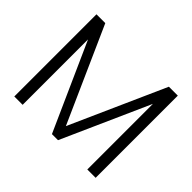

<svg xmlns="http://www.w3.org/2000/svg" viewBox="-149 -915 1140 1140"><g transform="rotate(45 421.0 -345.0)"><path d="M80 -690H154L421 -92L688 -690H763V0H693V-551L447 0H396L150 -549V0H80Z"/></g></svg>

Font: SVN-Poppins Light
Style: Regular
Weight: 300
Designer: Ninad Kale (Devanagari), Jonny Pinhorn (Latin)
Foundry: Indian Type Foundry
Version: Version 3.002 2017; ttfautohint (v1.8.3)